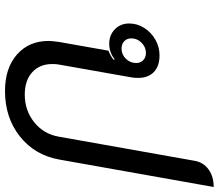

<svg xmlns="http://www.w3.org/2000/svg" viewBox="-72 -772 853 748"><g transform="rotate(90 354.0 -397.5)"><path d="M139 -161Q139 -174 143 -202L177 -394Q200 -403 213 -415L210 -418Q184 -397 150 -397Q116 -397 93.5 -419Q71 -441 71 -475Q71 -506 88 -533Q105 -560 133.5 -576.5Q162 -593 195 -593Q237 -593 260 -571Q283 -549 283 -510Q283 -493 281 -484L231 -201Q229 -192 229 -175Q229 -126 261 -97Q293 -68 348 -68Q410 -68 456 -105Q502 -142 512 -201L606 -730Q612 -764 639.5 -784Q667 -804 708 -804L601 -202Q584 -107 511 -49Q438 9 334 9Q245 9 192 -37.5Q139 -84 139 -161ZM225 -502Q225 -519 214 -529.5Q203 -540 186 -540Q163 -540 146 -523Q129 -506 129 -483Q129 -466 140 -455.5Q151 -445 169 -445Q192 -445 208.5 -462Q225 -479 225 -502Z"/></g></svg>

Font: K2D
Style: Italic
Weight: 400
Italic angle: -10°
Designer: Katatrad Aksorn Co.,Ltd.
Foundry: Cadson Demak Co.,Ltd.
Version: Version 1.000; ttfautohint (v1.6)